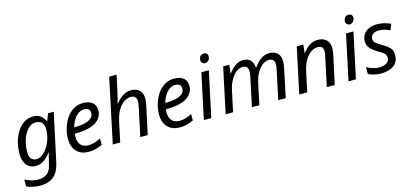

<svg xmlns="http://www.w3.org/2000/svg" viewBox="-76 -1357 4710 2195"><g transform="rotate(-15 2279.0 -260.0)"><path d="M186 240C153 240 123 237 96 230C68 224 44 216 25 206V125C37 132 52 138 69 145C86 152 105 157 125 161C145 165 164 167 183 167C224 167 258 157 285 137C312 117 330 84 341 37L350 -1C353 -16 358 -33 363 -52C368 -71 372 -86 375 -99H371C356 -80 339 -62 322 -45C304 -28 285 -15 264 -5C243 5 219 10 194 10C165 10 140 3 118 -11C96 -24 79 -45 67 -72C54 -99 48 -133 48 -173C48 -212 52 -249 60 -286C67 -323 79 -357 94 -388C109 -419 127 -447 148 -471C169 -494 194 -513 221 -526C248 -539 278 -546 311 -546C335 -546 356 -542 374 -533C391 -524 406 -513 418 -499C430 -485 440 -470 447 -453H451L484 -536H551L429 31C418 81 402 121 381 152C359 183 332 205 299 219C266 233 229 240 186 240ZM223 -63C238 -63 254 -67 269 -75C284 -82 298 -93 313 -107C328 -121 341 -137 354 -156C366 -175 377 -195 386 -218C395 -240 403 -264 408 -289C413 -314 416 -339 416 -364C416 -396 409 -422 394 -442C379 -462 353 -472 318 -472C297 -472 277 -466 259 -456C240 -445 224 -429 209 -410C194 -390 181 -367 171 -342C160 -316 152 -289 147 -260C141 -231 138 -201 138 -171C138 -135 145 -108 160 -90C175 -72 196 -63 223 -63Z M821 10C780 10 745 2 716 -15C687 -31 665 -54 650 -85C635 -115 627 -151 627 -192C627 -235 633 -277 646 -319C658 -360 676 -398 699 -433C722 -467 751 -494 784 -515C817 -536 854 -546 895 -546C946 -546 984 -535 1010 -513C1035 -491 1048 -460 1048 -421C1048 -395 1042 -371 1030 -348C1018 -325 999 -304 974 -287C949 -270 916 -256 877 -247C838 -237 790 -232 735 -232H718C717 -226 717 -220 717 -213C716 -206 716 -200 716 -195C716 -154 726 -122 746 -99C766 -75 796 -63 837 -63C862 -63 886 -67 909 -74C932 -81 956 -91 983 -104V-29C958 -18 933 -8 909 -1C884 6 855 10 821 10ZM731 -303H738C778 -303 815 -307 849 -314C883 -321 910 -332 931 -349C952 -365 962 -387 962 -414C962 -431 956 -446 945 -457C933 -468 915 -473 890 -473C869 -473 848 -466 827 -453C806 -440 788 -420 771 -395C754 -370 741 -339 731 -303Z M1194 0H1106L1267 -760H1355L1312 -563C1309 -550 1306 -536 1303 -522C1299 -507 1295 -493 1292 -479C1288 -464 1284 -450 1280 -436H1285C1298 -453 1313 -469 1330 -486C1347 -503 1367 -517 1390 -528C1412 -539 1437 -545 1466 -545C1494 -545 1518 -540 1538 -530C1558 -519 1573 -504 1585 -484C1596 -464 1601 -439 1601 -408C1601 -395 1600 -382 1598 -369C1596 -356 1593 -341 1590 -326L1520 0H1432L1503 -336C1506 -351 1509 -364 1510 -375C1511 -385 1512 -394 1512 -402C1512 -424 1507 -441 1496 -454C1485 -466 1467 -472 1442 -472C1419 -472 1395 -464 1369 -449C1342 -433 1318 -407 1296 -372C1273 -337 1256 -290 1243 -231L1194 0Z M1899 10C1858 10 1823 2 1794 -15C1765 -31 1743 -54 1728 -85C1713 -115 1705 -151 1705 -192C1705 -235 1711 -277 1724 -319C1736 -360 1754 -398 1777 -433C1800 -467 1829 -494 1862 -515C1895 -536 1932 -546 1973 -546C2024 -546 2062 -535 2088 -513C2113 -491 2126 -460 2126 -421C2126 -395 2120 -371 2108 -348C2096 -325 2077 -304 2052 -287C2027 -270 1994 -256 1955 -247C1916 -237 1868 -232 1813 -232H1796C1795 -226 1795 -220 1795 -213C1794 -206 1794 -200 1794 -195C1794 -154 1804 -122 1824 -99C1844 -75 1874 -63 1915 -63C1940 -63 1964 -67 1987 -74C2010 -81 2034 -91 2061 -104V-29C2036 -18 2011 -8 1987 -1C1962 6 1933 10 1899 10ZM1809 -303H1816C1856 -303 1893 -307 1927 -314C1961 -321 1988 -332 2009 -349C2030 -365 2040 -387 2040 -414C2040 -431 2034 -446 2023 -457C2011 -468 1993 -473 1968 -473C1947 -473 1926 -466 1905 -453C1884 -440 1866 -420 1849 -395C1832 -370 1819 -339 1809 -303Z M2272 0H2184L2298 -536H2386L2272 0ZM2369 -625C2355 -625 2344 -629 2335 -638C2326 -646 2321 -657 2321 -672C2321 -683 2323 -694 2328 -704C2333 -713 2339 -721 2348 -727C2357 -733 2367 -736 2380 -736C2395 -736 2407 -732 2415 -724C2422 -716 2426 -705 2426 -691C2426 -670 2420 -654 2408 -643C2396 -631 2383 -625 2369 -625Z M2530 0H2442L2556 -536H2628L2617 -437H2622C2634 -454 2648 -470 2665 -487C2681 -504 2700 -518 2722 -529C2743 -540 2768 -546 2795 -546C2832 -546 2860 -536 2880 -515C2899 -494 2911 -464 2915 -427H2919C2932 -447 2948 -466 2967 -484C2985 -502 3005 -517 3028 -529C3051 -540 3076 -546 3103 -546C3144 -546 3176 -535 3199 -512C3222 -489 3233 -457 3233 -414C3233 -398 3232 -383 3230 -370C3228 -356 3225 -341 3222 -326L3153 0H3064L3136 -336C3139 -351 3142 -364 3143 -375C3144 -386 3145 -396 3145 -406C3145 -426 3140 -442 3129 -454C3118 -466 3100 -472 3077 -472C3061 -472 3044 -467 3026 -459C3008 -450 2990 -436 2973 -417C2956 -398 2940 -375 2926 -346C2912 -317 2901 -282 2892 -242L2841 0H2753L2824 -336C2827 -351 2830 -364 2831 -375C2832 -385 2833 -394 2833 -402C2833 -424 2828 -441 2818 -454C2808 -466 2791 -472 2768 -472C2752 -472 2735 -468 2717 -459C2698 -450 2680 -437 2663 -418C2646 -399 2630 -374 2615 -343C2600 -312 2588 -275 2579 -231L2530 0Z M3407 0H3313L3428 -539H3506L3495 -440H3496C3509 -457 3524 -473 3541 -490C3558 -507 3577 -521 3600 -532C3623 -543 3648 -549 3677 -549C3706 -549 3730 -544 3751 -533C3772 -522 3787 -507 3799 -487C3810 -467 3815 -443 3815 -414C3815 -399 3814 -383 3812 -367C3809 -351 3807 -337 3804 -325L3733 0H3639L3711 -337C3714 -352 3717 -365 3719 -376C3720 -386 3721 -396 3721 -405C3721 -426 3715 -442 3704 -453C3693 -464 3676 -469 3653 -469C3631 -469 3607 -461 3582 -446C3556 -431 3532 -406 3510 -371C3487 -336 3470 -290 3457 -231L3407 0Z M3984 0H3896L4010 -536H4098L3984 0ZM4081 -625C4067 -625 4056 -629 4047 -638C4038 -646 4033 -657 4033 -672C4033 -683 4035 -694 4040 -704C4045 -713 4051 -721 4060 -727C4069 -733 4079 -736 4092 -736C4107 -736 4119 -732 4127 -724C4134 -716 4138 -705 4138 -691C4138 -670 4132 -654 4120 -643C4108 -631 4095 -625 4081 -625Z M4281 10C4248 10 4220 7 4196 0C4171 -6 4150 -14 4131 -24V-105C4148 -94 4170 -85 4197 -76C4223 -67 4250 -62 4278 -62C4305 -62 4327 -66 4345 -73C4362 -80 4376 -89 4385 -102C4394 -115 4399 -129 4399 -146C4399 -159 4396 -171 4391 -181C4386 -190 4376 -200 4364 -210C4351 -219 4332 -230 4309 -243C4284 -258 4263 -272 4246 -287C4229 -301 4216 -317 4207 -334C4198 -351 4194 -371 4194 -394C4194 -425 4202 -451 4217 -474C4232 -497 4253 -514 4280 -527C4307 -540 4339 -546 4376 -546C4409 -546 4439 -542 4467 -535C4494 -527 4518 -518 4538 -509L4510 -439C4493 -447 4473 -454 4452 -462C4431 -469 4405 -472 4376 -472C4347 -472 4325 -465 4308 -452C4291 -438 4282 -420 4282 -399C4282 -388 4284 -377 4289 -368C4294 -359 4303 -349 4316 -340C4329 -330 4347 -318 4370 -305C4393 -292 4413 -278 4431 -265C4449 -252 4463 -236 4474 -219C4484 -202 4489 -180 4489 -155C4489 -119 4481 -89 4464 -64C4447 -39 4422 -21 4391 -9C4360 4 4323 10 4281 10Z"/></g></svg>

Font: NameLogos Sans
Style: Italic
Weight: 500
Version: Version 0.1